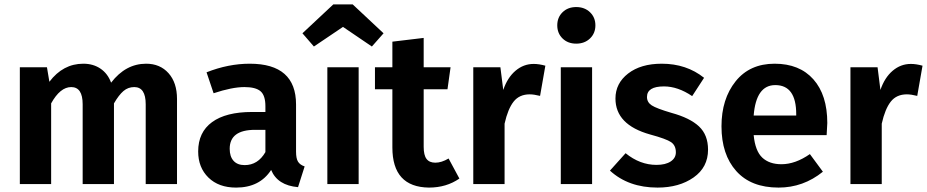

<svg xmlns="http://www.w3.org/2000/svg" viewBox="-20 -835 4205 871"><path d="M643 -546Q706 -546 744.5 -503Q783 -460 783 -386V0H641V-362Q641 -440 589 -440Q561 -440 540 -422Q519 -404 497 -366V0H355V-362Q355 -440 303 -440Q253 -440 212 -366V0H70V-530H193L204 -464Q266 -546 358 -546Q403 -546 436 -523.5Q469 -501 484 -460Q550 -546 643 -546Z M1090 -86Q1150 -86 1184 -145V-246H1137Q1022 -246 1022 -160Q1022 -125 1039.5 -105.5Q1057 -86 1090 -86ZM1323 -361V-147Q1323 -116 1332 -101.5Q1341 -87 1362 -80L1332 14Q1239 6 1210 -64Q1158 16 1051 16Q972 16 925.5 -29.5Q879 -75 879 -148Q879 -235 942 -281Q1005 -327 1123 -327H1184V-353Q1184 -402 1162 -421Q1140 -440 1089 -440Q1033 -440 949 -412L917 -507Q1016 -546 1113 -546Q1323 -546 1323 -361Z M1607 0H1465V-530H1607ZM1352 -684 1492 -815H1580L1720 -684L1667 -624L1536 -713L1404 -624Z M2015 -116 2064 -25Q2005 16 1926 16Q1760 14 1760 -166V-430H1681V-530H1760V-646L1902 -663V-530H2024L2010 -430H1902V-169Q1902 -131 1915 -114Q1928 -97 1955 -97Q1983 -97 2015 -116Z M2401 -545Q2425 -545 2454 -537L2430 -400Q2402 -407 2383 -407Q2336 -407 2310 -374Q2284 -341 2269 -274V0H2127V-530H2250L2263 -427Q2282 -483 2318.5 -514Q2355 -545 2401 -545Z M2666 0H2524V-530H2666ZM2532 -779.5Q2556 -803 2594 -803Q2632 -803 2656.5 -779.5Q2681 -756 2681 -720Q2681 -684 2656.5 -660.5Q2632 -637 2594 -637Q2556 -637 2532 -660.5Q2508 -684 2508 -720Q2508 -756 2532 -779.5Z M2982 -546Q3094 -546 3174 -482L3120 -399Q3055 -443 2992 -443Q2915 -443 2915 -395Q2915 -371 2936.5 -357Q2958 -343 3026 -323Q3110 -300 3151 -261.5Q3192 -223 3192 -156Q3192 -76 3126.5 -30Q3061 16 2963 16Q2831 16 2747 -61L2818 -140Q2883 -87 2958 -87Q2999 -87 3022.5 -102.5Q3046 -118 3046 -144Q3046 -175 3024.5 -190Q3003 -205 2929 -225Q2772 -269 2772 -388Q2772 -457 2829.5 -501.5Q2887 -546 2982 -546Z M3592 -311V-317Q3592 -449 3497 -449Q3410 -449 3399 -311ZM3733 -277Q3733 -267 3730 -222H3399Q3406 -150 3438 -120Q3470 -90 3525 -90Q3588 -90 3654 -136L3713 -56Q3624 16 3512 16Q3387 16 3320 -59Q3253 -134 3253 -262Q3253 -386 3317 -466Q3381 -546 3494 -546Q3607 -546 3670 -475Q3733 -404 3733 -277Z M4112 -545Q4136 -545 4165 -537L4141 -400Q4113 -407 4094 -407Q4047 -407 4021 -374Q3995 -341 3980 -274V0H3838V-530H3961L3974 -427Q3993 -483 4029.5 -514Q4066 -545 4112 -545Z"/></svg>

Font: FiraSans
Style: Regular
Weight: 600
Designer: Carrois Corporate & Edenspiekermann AG
Foundry: Carrois Corporate GbR & Edenspiekermann AG
Version: Version 3.106;PS 003.106;hotconv 1.0.70;makeotf.lib2.5.58329